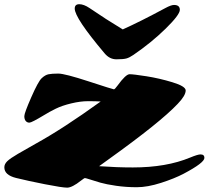

<svg xmlns="http://www.w3.org/2000/svg" viewBox="-31 -863 978 900"><path d="M520 -461.9Q558.6 -515.1 576.4 -515.1Q594.2 -515.1 655 -505.6Q715.8 -496.1 777.6 -477.3Q839.4 -458.5 839.4 -439Q839.4 -415 801.8 -376Q720.2 -289.6 479.5 -117.2Q446.8 -93.8 433.6 -84Q515.6 -78.1 591.8 -78.1Q749 -78.1 860.4 -124.5Q896 -139.2 908.7 -139.2Q927.2 -139.2 927.2 -123Q927.2 -100.1 830.1 -48.8Q787.6 -26.4 724.1 -5.9Q660.6 14.6 610.1 14.6Q559.6 14.6 512.9 7.8Q466.3 1 439.5 -6.8Q412.6 -14.6 391.6 -21.5Q370.6 -28.3 367.2 -28.3Q363.8 -28.3 349.6 -17.1Q307.1 16.6 283.9 16.6Q260.7 16.6 180.2 0.7Q99.6 -15.1 44.4 -28.8Q-10.7 -42.5 -10.7 -78.6Q-10.7 -93.8 2.9 -107.2Q16.6 -120.6 53 -141.8Q89.4 -163.1 135.7 -189Q264.2 -259.8 440.9 -387.2Q417 -388.7 381.6 -388.7Q346.2 -388.7 303.2 -378.4Q260.3 -368.2 230 -353.3Q199.7 -338.4 175.3 -323.2Q117.2 -288.1 106.7 -288.1Q96.2 -288.1 89.6 -295.9Q83 -303.7 83 -318.4Q83 -333 115.5 -407Q147.9 -481 164.3 -496.3Q180.7 -511.7 196.5 -514.9Q212.4 -518.1 242.4 -518.1Q272.5 -518.1 385.5 -481.2Q498.5 -444.3 502.9 -444.3Q507.3 -444.3 520 -461.9ZM459 -613.3Q319.3 -778.8 319.3 -822.8Q319.3 -843.3 340.6 -843.3Q361.8 -843.3 388.7 -825.2Q464.4 -773.4 544.4 -725.1Q627 -762.2 744.1 -825.2Q771 -839.8 784.7 -839.8Q812 -839.8 812 -816.9Q812 -793.9 745.6 -728.8Q679.2 -663.6 594.2 -605.5Q575.7 -592.8 561.3 -588.9Q546.9 -585 514.6 -585Q482.4 -585 459 -613.3Z"/></svg>

Font: Sonsie One
Style: Regular
Weight: 400
Designer: Riccardo De Franceschi
Foundry: Sorkin Type Co
Version: Version 1.003